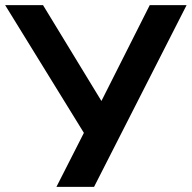

<svg xmlns="http://www.w3.org/2000/svg" viewBox="-32 -725 744 745"><path d="M187 0 307 -236 303 -194 -12 -705H135L361 -334H362L549 -705H692L333 0Z"/></svg>

Font: Nunito Sans 7pt
Style: Bold
Weight: 700
Designer: Vernon Adams
Foundry: Vernon Adams
Version: Version 3.101;gftools[0.9.27]